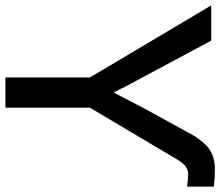

<svg xmlns="http://www.w3.org/2000/svg" viewBox="-74 -740 812 708"><g transform="rotate(90 332.0 -386.0)"><path d="M-2 -758.8H127.9L255.9 -519.5Q293.9 -451.2 317.4 -401.4H320.3Q360.4 -478.5 380.9 -517.6L467.8 -675.8Q477.5 -694.3 484.4 -704.6Q491.2 -714.8 507.8 -733.9Q524.4 -752.9 548.3 -762.7Q572.3 -772.5 602.5 -772.5Q636.7 -772.5 666 -768.6V-669.9Q638.7 -673.8 618.2 -673.8Q610.4 -673.8 602.5 -670.4Q594.7 -667 589.8 -663.1Q585 -659.2 579.1 -651.9Q573.2 -644.5 570.3 -640.1Q567.4 -635.7 562.5 -627.4Q557.6 -619.1 556.6 -617.2L375 -311.5V0H263.7V-311.5Z"/></g></svg>

Font: Gothic A1 SemiBold
Style: Regular
Weight: 600
Version: Version 2.50